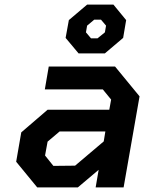

<svg xmlns="http://www.w3.org/2000/svg" viewBox="-20 -811 625 831"><path d="M320 -580 264 -647 278 -724 357 -791H471L526 -724L513 -647L434 -580ZM374 -645H402L434 -671L439 -700L417 -726H388L357 -700L352 -671ZM141 0 50 -111 72 -238 186 -336H453L461 -380L425 -424H174L191 -523H478L584 -394L515 0H394L407 -76L317 0ZM211 -93 305 -94 429 -199 436 -242H238L186 -198L175 -138Z"/></svg>

Font: Tomorrow Medium
Style: Italic
Weight: 500
Italic angle: -10°
Designer: Tony de Marco, Monica Rizzolli
Foundry: Just in Type
Version: Version 2.002